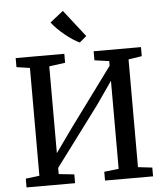

<svg xmlns="http://www.w3.org/2000/svg" viewBox="-63 -1043 942 1099"><g transform="rotate(-5 408.0 -494.0)"><path d="M44.5 0V-50.5L123.5 -60V-679.5L47 -691V-743H326.5V-691.5L234.5 -679V-180.5L333.5 -319L579 -652.5V-679L495 -691V-743H767V-691L690 -679V-60L771.5 -50.5V0H495.5V-50.5L579 -60V-566L487.5 -434.5L234.5 -95.5V-60L323.5 -50.5V0ZM420 -800Q402.5 -808 380.8 -822.2Q359 -836.5 337.2 -854.2Q315.5 -872 296.2 -891.2Q277 -910.5 263.5 -928.5L339.5 -988.5L460.5 -833.5L421 -800Z"/></g></svg>

Font: Merriweather 20pt Medium
Style: Regular
Weight: 500
Version: Version 2.100